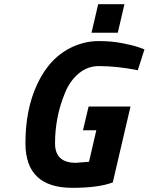

<svg xmlns="http://www.w3.org/2000/svg" viewBox="-20 -889 713 921"><path d="M419 -732 451 -869H577L545 -732ZM327 12Q102 12 102 -202Q102 -364 158 -484Q219 -616 332 -666Q392 -692 453 -692Q514 -692 566 -682Q618 -672 646 -662L673 -652L641 -552Q542 -572 454 -572Q400 -572 357.5 -536.5Q315 -501 292 -444Q244 -329 244 -201Q244 -108 344 -108L407 -113L442 -264H378L405 -378H606L521 -14Q453 12 327 12Z"/></svg>

Font: Titillium Web
Style: Bold Italic
Weight: 700
Italic angle: -13°
Version: Version 1.001;PS 57.000;hotconv 1.0.70;makeotf.lib2.5.55311